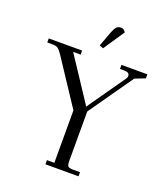

<svg xmlns="http://www.w3.org/2000/svg" viewBox="-161 -1018 980 1129"><g transform="rotate(20 329.0 -453.5)"><path d="M22 -676.8V-702.1H231V-676.8H184.1L366.2 -400.9L530.8 -636.2Q537.1 -645.5 537.1 -653.8Q537.1 -666.5 528.1 -671.6Q519 -676.8 499 -676.8H477.1V-702.1H639.2V-676.8L575.2 -651.9L381.8 -376V-65.9Q381.8 -41 388.9 -33.4Q396 -25.9 420.9 -25.9H463.9V0H256.8V-25.9H303.2V-354L116.2 -637.2Q100.6 -660.2 89.4 -668.5Q78.1 -676.8 55.2 -676.8ZM317.9 -766.1 352.1 -857.9Q362.3 -885.3 372.6 -896.2Q382.8 -907.2 399.9 -907.2Q418 -907.2 430.2 -888.2L341.8 -756.8Z"/></g></svg>

Font: Dihjauti
Style: Regular
Weight: 400
Designer: T. Christopher White
Version: Version 3.0.0